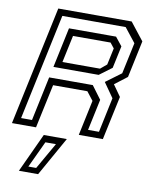

<svg xmlns="http://www.w3.org/2000/svg" viewBox="-114 -774 870 1112"><g transform="rotate(10 321.0 -217.5)"><path d="M-12 0 137 -700H568.5L649.5 -597L603.5 -380L530.5 -324L577.5 -257.5L522.5 0H381L425 -207.5L386 -257.5H184.5L129.5 0ZM35 -37.8H99.2L154.2 -298H410.8L467.8 -221.2L428.8 -37.8H493L536.2 -242.5L476.2 -328L566.8 -395L606 -578.5L540 -662H167.5ZM214.5 -399H435.5L472.5 -430L493.5 -528L469.5 -558.5H248.5ZM168 -362.2 218 -597.8H494.8L535 -547.5L507 -416.5L434 -362.2ZM75.5 265 181.5 36H317L188.5 265ZM125.2 231.5H171.2L260 76H198Z"/></g></svg>

Font: Tourney Thin
Style: Italic
Weight: 100
Italic angle: -12°
Designer: Tyler Finck
Foundry: Etcetera Type Co
Version: Version 1.015